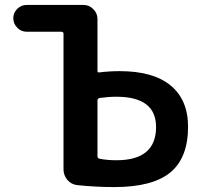

<svg xmlns="http://www.w3.org/2000/svg" viewBox="-20 -750 823 780"><path d="M376 -342V-115Q376 -107 385 -105Q416 -99 453 -99Q614 -99 614 -234Q614 -357 453 -357Q420 -357 385 -352Q376 -350 376 -342ZM89 -621Q66 -621 50 -637.5Q34 -654 34 -676Q34 -698 50 -714Q66 -730 89 -730H319Q342 -730 359 -713Q376 -696 376 -673V-463Q376 -454 384 -456Q426 -461 466 -461Q603 -461 673.5 -402.5Q744 -344 744 -235Q744 -109 672 -49.5Q600 10 444 10Q370 10 293 2Q269 -1 253.5 -19.5Q238 -38 238 -62V-613Q238 -621 229 -621Z"/></svg>

Font: Rounded Mplus 1c Bold
Style: Bold
Weight: 700
Version: Version 1.059.20150529